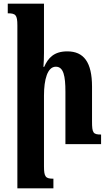

<svg xmlns="http://www.w3.org/2000/svg" viewBox="-20 -780 589 1039"><path d="M527 -52C484 -52 478 -60 478 -123V-311C478 -444 433 -502 344 -502C272 -502 240 -466 219 -418H215C217 -442 218 -468 218 -493V-760H22V-708C65 -708 74 -699 74 -642V239H269V187C227 187 218 178 218 120V-263C218 -350 237 -419 282 -419C324 -419 334 -369 334 -283V0H527Z"/></svg>

Font: Noto Serif Armenian ExtraCondensed ExtraBold
Style: Regular
Weight: 800
Width: 2
Designer: Monotype Design Team
Foundry: Monotype Imaging Inc.
Version: Version 2.008